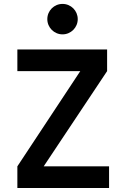

<svg xmlns="http://www.w3.org/2000/svg" viewBox="-20 -941 626 961"><path d="M66.9 0H525.9V-108.4H198.7L516.1 -585V-693.4H66.9V-585H381.8L66.9 -108.4ZM293 -769C335 -769 369.1 -803.2 369.1 -845.2C369.1 -887.7 335 -921.4 293 -921.4C251 -921.4 216.8 -887.7 216.8 -845.2C216.8 -803.2 251 -769 293 -769Z"/></svg>

Font: Cascadia Code PL SemiBold
Style: Regular
Weight: 600
Monospace: yes
Designer: Aaron Bell
Foundry: Saja Typeworks
Version: Version 2404.023